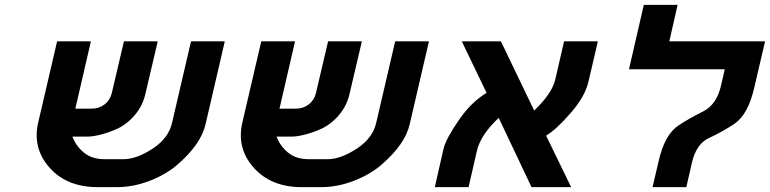

<svg xmlns="http://www.w3.org/2000/svg" viewBox="-20 -770 3168 790"><path d="M278 -208Q293 -168 326 -141.5Q359 -115 409 -115H488Q542 -115 609 -159Q674 -202 688 -265L766 -600H905L826 -260Q807 -175 707 -90Q661 -51 594.5 -25.5Q528 0 461 0H382Q255 0 184 -80Q113 -160 137 -265L215 -600H354L290 -323H358Q388 -323 410.5 -340.5Q433 -358 440 -387L490 -600H629L579 -387Q568 -336 535.5 -297.5Q503 -259 462 -240Q429 -225 394 -216Q362 -208 342 -208Z M1118 -208Q1133 -168 1166 -141.5Q1199 -115 1249 -115H1328Q1382 -115 1449 -159Q1514 -202 1528 -265L1606 -600H1745L1666 -260Q1647 -175 1547 -90Q1501 -51 1434.5 -25.5Q1368 0 1301 0H1222Q1095 0 1024 -80Q953 -160 977 -265L1055 -600H1194L1130 -323H1198Q1228 -323 1250.5 -340.5Q1273 -358 1280 -387L1330 -600H1469L1419 -387Q1408 -336 1375.5 -297.5Q1343 -259 1302 -240Q1269 -225 1234 -216Q1202 -208 1182 -208Z M2401 -433Q2387 -373 2329 -306Q2268 -236 2227 -212L2330 0H2167L2032 -285Q1957 -215 1942 -148L1908 0H1769L1805 -158Q1815 -199 1868 -276Q1918 -349 1982 -388L1880 -600H2041L2178 -315Q2252 -386 2265 -444L2301 -600H2440Z M2827 -101 2804 0H2665L2690 -107Q2715 -217 2772 -254Q2814 -282 2874 -312Q2929 -340 2947 -419L2962 -485H2568L2629 -750H2768L2734 -600H3128L3084 -412Q3059 -299 3001 -260Q2951 -227 2899 -203Q2845 -179 2827 -101Z"/></svg>

Font: Miedinger
Style: Bold-Italic
Weight: 700
Italic angle: -13°
Version: Version 001.000